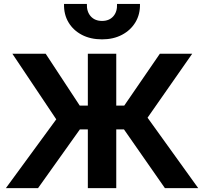

<svg xmlns="http://www.w3.org/2000/svg" viewBox="-20 -980 1063 1000"><path d="M839 0 583.5 -366.5 812.5 -700H981L748.5 -367L1012.5 0ZM10.5 0 273 -358.5 44.5 -700H218L438 -365L178 0ZM437.5 0V-306H319.5V-430H437.5V-700H585.5V-430H704V-306H585.5V0ZM511.5 -775Q451.5 -775 406.5 -798.5Q361.5 -822 336.8 -863.5Q312 -905 313.5 -959.5H432.5Q431 -919.5 452.5 -895.2Q474 -871 511.5 -871Q549 -871 570.2 -895.2Q591.5 -919.5 589.5 -959.5H709Q710.5 -906 685.5 -864.2Q660.5 -822.5 615.5 -798.8Q570.5 -775 511.5 -775Z"/></svg>

Font: Geologica SemiBold
Style: Regular
Weight: 600
Designer: Sindre Bremnes, Frode Helland
Foundry: Monokrom Skriftforlag AS
Version: Version 1.010;gftools[0.9.28]